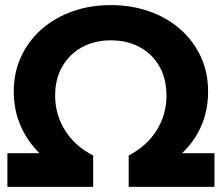

<svg xmlns="http://www.w3.org/2000/svg" viewBox="-20 -732 869 752"><path d="M9 0V-132H135Q89 -176 61.5 -237.5Q34 -299 34 -374Q34 -449 63 -511Q92 -573 143.5 -618Q195 -663 264 -687.5Q333 -712 414 -712Q495 -712 564.5 -687.5Q634 -663 685.5 -618Q737 -573 766 -511Q795 -449 795 -374Q795 -298 767.5 -237Q740 -176 693 -132H820V0H484V-123Q555 -160 593.5 -221.5Q632 -283 632 -357Q632 -424 604 -472.5Q576 -521 527 -547.5Q478 -574 414 -574Q351 -574 302 -547.5Q253 -521 224.5 -472.5Q196 -424 196 -357Q196 -283 235 -221Q274 -159 345 -123V0Z"/></svg>

Font: Montserrat
Style: Bold
Weight: 700
Designer: Julieta Ulanovsky
Foundry: Julieta Ulanovsky
Version: Version 9.000; ttfautohint (v1.8.4.7-5d5b)